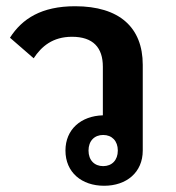

<svg xmlns="http://www.w3.org/2000/svg" viewBox="-20 -584 564 616"><path d="M314 12C386 12 438 -31 438 -101V-376C438 -496 363 -564 221 -564C113 -564 51 -524 12 -463L88 -397C113 -435 149 -466 211 -466C279 -466 310 -431 310 -370V-214C240 -212 190 -169 190 -101C190 -31 242 12 314 12ZM311 -51C283 -51 264 -70 264 -101C264 -132 283 -151 311 -151C339 -151 358 -132 358 -101C358 -70 339 -51 311 -51Z"/></svg>

Font: IBM Plex Thai Looped SemiBold
Style: Regular
Weight: 600
Designer: Mike Abbink, Paul van der Laan, Pieter van Rosmalen, Ben Mitchell, Mark Frömberg
Foundry: Bold Monday
Version: Version 1.0